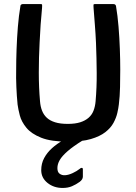

<svg xmlns="http://www.w3.org/2000/svg" viewBox="-20 -693 675 950"><path d="M317 8Q233 8 184 -11.5Q135 -31 110.5 -61Q86 -91 78 -122Q70 -153 67 -176Q63 -216 61 -262Q59 -308 60 -347Q60 -395 62 -450.5Q64 -506 68.5 -561Q73 -616 81 -663Q81 -668 85 -670.5Q89 -673 95 -673Q116 -673 137 -673Q158 -673 179 -673Q187 -673 188 -670.5Q189 -668 188 -653Q184 -613 181 -570.5Q178 -528 176 -483Q172 -407 172 -334Q172 -261 178 -192Q180 -166 188 -145.5Q196 -125 211.5 -110.5Q227 -96 252.5 -88Q278 -80 315 -80Q352 -80 377 -88Q402 -96 418.5 -110.5Q435 -125 443 -146Q451 -167 453 -192Q459 -260 458.5 -332Q458 -404 455 -480Q453 -526 449.5 -569Q446 -612 443 -653Q442 -668 443 -670.5Q444 -673 452 -673Q474 -673 496 -673Q518 -673 539 -673Q546 -673 549.5 -670.5Q553 -668 554 -663Q562 -616 566.5 -561Q571 -506 573 -451Q575 -396 575 -349Q575 -309 574 -262.5Q573 -216 568 -176Q566 -158 560.5 -134Q555 -110 541.5 -85Q528 -60 501 -39Q474 -18 429.5 -5Q385 8 317 8ZM290 237Q246 237 215 212Q184 187 184 149Q184 116 198.5 89Q213 62 237.5 40Q262 18 291 2Q300 -3 310 -6.5Q320 -10 332 -10H387Q393 -10 394 -6.5Q395 -3 389 2Q342 31 314.5 55Q287 79 275.5 99Q264 119 264 139Q264 159 275.5 167Q287 175 302 174Q319 173 339.5 163.5Q360 154 375 142Q380 137 385 137.5Q390 138 390 145V181Q390 195 374 207Q356 220 336 228.5Q316 237 290 237Z"/></svg>

Font: Glory SemiBold
Style: Regular
Weight: 600
Designer: Robert Leuschke
Foundry: Robert Leuschke
Version: Version 1.011